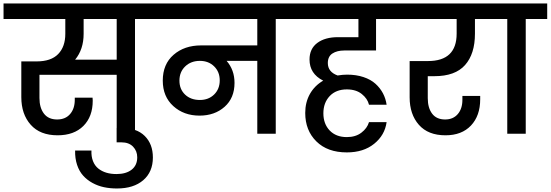

<svg xmlns="http://www.w3.org/2000/svg" viewBox="-44 -760 3129 1091"><path d="M431.2 -567.9Q431.2 -479.5 382.8 -420.9H619.1V-651.9H431.2ZM-23.9 -651.9V-740.2H846.2V-651.9H723.1V0H619.1V-335H180.2V-203.1Q180.2 -147.9 205.6 -114.5Q231 -81.1 280.8 -81.1Q327.6 -81.1 354.2 -111.8Q380.9 -142.6 380.9 -192.9V-205.1H481.9Q482.9 -198.2 482.9 -188Q482.9 -97.2 429.7 -44.2Q376.5 8.8 283.2 8.8Q183.6 8.8 130.4 -51.3Q77.1 -111.3 77.1 -208V-411.1H164.1Q246.1 -411.1 286.6 -452.9Q327.1 -494.6 327.1 -567.9V-651.9Z M620.6 311Q581.5 311 546.9 303.7Q512.2 296.4 481.4 279.5Q450.7 262.7 428.5 238Q406.2 213.4 394 176.8Q381.8 140.1 382.8 95.2H475.6Q474.1 129.4 484.4 155.5Q494.6 181.6 514.4 197.5Q534.2 213.4 560.1 221.2Q585.9 229 617.7 229Q672.4 229 704.1 204.1Q735.8 179.2 735.8 133.8Q735.8 98.1 712.2 73.5Q688.5 48.8 646 48.8H618.7V-33.2H646Q732.4 -33.2 778.6 12.7Q824.7 58.6 824.7 134.8Q824.7 216.8 770 263.9Q715.3 311 620.6 311Z M1091.8 -191.9Q1141.1 -191.9 1172.9 -223.1Q1204.6 -254.4 1204.6 -303.2Q1204.6 -351.6 1172.9 -382.8Q1141.1 -414.1 1091.8 -414.1Q1041 -414.1 1008.3 -382.6Q975.6 -351.1 975.6 -301.8Q975.6 -252.9 1007.8 -222.4Q1040 -191.9 1091.8 -191.9ZM797.9 -651.9V-740.2H1645V-651.9H1522.9V0H1418V-414.1H1243.7Q1288.6 -362.3 1288.6 -289.1Q1288.6 -203.1 1232.2 -153.1Q1175.8 -103 1089.8 -103Q1000.5 -103 940.7 -157.2Q880.9 -211.4 880.9 -301.8Q880.9 -395.5 942.4 -448.7Q1003.9 -502 1098.6 -502H1418V-651.9Z M2152.8 -65.9Q2142.6 8.3 2082 57.1Q2021.5 106 1926.8 106Q1816.9 106 1753.7 43.5Q1690.4 -19 1690.4 -118.2Q1690.4 -178.7 1717 -226.1Q1743.7 -273.4 1792.5 -301.8Q1714.8 -340.8 1714.8 -421.9Q1714.8 -482.9 1758.8 -515.9Q1802.7 -548.8 1876.5 -548.8H1992.7V-651.9H1596.7V-740.2H2229.5V-651.9H2092.8V-473.1H1912.6Q1871.1 -473.1 1845 -456.1Q1818.8 -439 1818.8 -401.9Q1818.8 -351.1 1874.5 -331.1Q1902.8 -335.9 1928.7 -335.9Q1980 -335.9 2021.5 -322Q2063 -308.1 2089.6 -283.9Q2116.2 -259.8 2132.1 -229.7Q2147.9 -199.7 2152.8 -165H2052.7Q2044.4 -199.7 2011.7 -225.8Q1979 -252 1926.8 -252Q1865.2 -252 1829.3 -213.9Q1793.5 -175.8 1793.5 -116.2Q1793.5 -56.2 1829.3 -18.6Q1865.2 19 1926.8 19Q1976.6 19 2009.5 -6.1Q2042.5 -31.2 2052.7 -65.9Z M2182.6 -651.9V-740.2H2764.6V-651.9H2654.8V-568.8Q2654.8 -453.6 2598.6 -390.4Q2542.5 -327.1 2424.3 -327.1H2386.7V-202.1Q2386.7 -147 2411.6 -114Q2436.5 -81.1 2485.4 -81.1Q2530.8 -81.1 2557.1 -111.6Q2583.5 -142.1 2583.5 -192.9V-214.8H2684.6V-195.8Q2684.6 -102.1 2632.1 -46.6Q2579.6 8.8 2487.3 8.8Q2388.7 8.8 2336.2 -50.8Q2283.7 -110.4 2283.7 -207V-413.1H2387.7Q2550.8 -413.1 2550.8 -568.8V-651.9Z M2838.4 0V-651.9H2716.3V-740.2H3065.4V-651.9H2943.4V0Z"/></svg>

Font: SVN-Poppins Medium
Style: Regular
Weight: 500
Designer: Ninad Kale (Devanagari), Jonny Pinhorn (Latin)
Foundry: Indian Type Foundry
Version: Version 3.002 2017